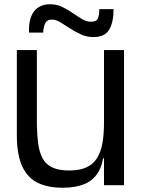

<svg xmlns="http://www.w3.org/2000/svg" viewBox="-20 -869 669 901"><path d="M274 12Q206 12 158.5 -10.5Q111 -33 85.5 -86Q60 -139 59 -229V-634H153V-286Q154 -234 159.5 -193.5Q165 -153 180.5 -125Q196 -97 226 -83Q256 -69 305 -69Q354 -69 385.5 -83.5Q417 -98 435 -126.5Q453 -155 460.5 -196.5Q468 -238 468 -292V-184Q468 -111 445 -68Q422 -25 379 -6.5Q336 12 274 12ZM455 -126 465 -190 500 -165V-126ZM468 0V-184V-634H562V0ZM418 -695Q387 -695 360 -707.5Q333 -720 309 -735.5Q285 -751 264 -764Q243 -777 225 -777Q201 -778 192 -759Q183 -740 183 -716H116Q114 -783 140 -816Q166 -849 214 -849Q246 -849 272 -836.5Q298 -824 321 -808Q344 -792 365 -779.5Q386 -767 407 -767Q432 -767 439 -782Q446 -797 446 -826H513Q513 -765 492.5 -730Q472 -695 418 -695Z"/></svg>

Font: Matangi SemiBold
Style: Regular
Weight: 600
Designer: Prashant Pant
Foundry: The Graphic Ant
Version: Version 3.002